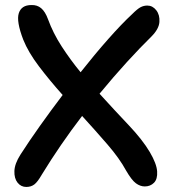

<svg xmlns="http://www.w3.org/2000/svg" viewBox="-20 -730 691 760"><path d="M84 10Q63 10 49.5 -7Q36 -24 37 -53Q38 -82 61 -118Q95 -171 138 -231.5Q181 -292 228 -354Q177 -411 134.5 -467Q92 -523 72 -573Q44 -646 54.5 -678Q65 -710 104 -710Q127 -711 143 -697.5Q159 -684 170 -654Q190 -599 224 -546.5Q258 -494 299 -444Q355 -515 408.5 -575.5Q462 -636 503 -674Q524 -695 536.5 -701.5Q549 -708 563 -708Q584 -708 598.5 -689.5Q613 -671 611 -643Q609 -615 579 -585Q536 -543 483 -485Q430 -427 374 -359Q434 -293 489 -235Q544 -177 573 -128Q600 -82 602 -51.5Q604 -21 589.5 -6.5Q575 8 553 8Q535 8 518 -4.5Q501 -17 479 -55Q453 -103 405.5 -158Q358 -213 305 -271Q262 -215 221.5 -156Q181 -97 145 -38Q129 -10 116 0Q103 10 84 10Z"/></svg>

Font: Shantell Sans Normal
Style: Regular
Weight: 500
Designer: Stephen Nixon, Anya Danilova, Shantell Martin
Foundry: Arrow Type
Version: Version 1.009;[a7da0bfa3]